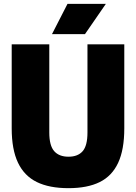

<svg xmlns="http://www.w3.org/2000/svg" viewBox="-20 -971 709 1001"><path d="M41 -302V-740H237V-280Q237 -212 262.5 -183Q288 -154 337 -154Q386 -154 411 -182.8Q436 -211.5 436 -280V-740H628V-302Q628 -191 596 -122.2Q564 -53.5 500 -21.8Q436 10 337 10Q237 10 171.8 -22Q106.5 -54 73.8 -122.8Q41 -191.5 41 -302ZM251 -793 332 -951H532L423 -793Z"/></svg>

Font: Encode Sans Condensed Black
Style: Regular
Weight: 900
Width: 3
Designer: Multiple Designers
Foundry: Impallari Type
Version: Version 2.000